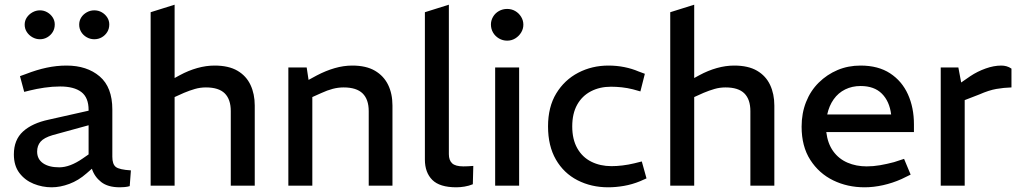

<svg xmlns="http://www.w3.org/2000/svg" viewBox="-20 -790 4344 817"><path d="M200 7Q160 7 123 -8Q86 -23 62.5 -54Q39 -85 39 -133Q39 -195 78 -230.5Q117 -266 188 -281L357 -319V-322Q357 -375 326 -398.5Q295 -422 236 -422Q203 -422 169 -417Q135 -412 107 -405L83 -399L65 -466L90 -475Q136 -493 178.5 -502Q221 -511 263 -511Q350 -511 404 -465Q458 -419 458 -324V-123Q458 -91 473 -79.5Q488 -68 537 -65L532 2Q522 5 510.5 6Q499 7 490 7Q439 7 410.5 -15.5Q382 -38 371 -72L348 -52Q314 -22 275 -7.5Q236 7 200 7ZM232 -78Q255 -78 280 -87.5Q305 -97 331 -115L357 -133V-257L204 -215Q167 -204 152.5 -187Q138 -170 138 -145Q138 -113 163 -95.5Q188 -78 232 -78ZM150 -623Q133 -623 118 -631.5Q103 -640 94 -654Q85 -668 85 -685Q85 -702 94 -715.5Q103 -729 118 -737.5Q133 -746 150 -746Q167 -746 181.5 -737.5Q196 -729 204.5 -715.5Q213 -702 213 -686Q213 -668 204.5 -654Q196 -640 181.5 -631.5Q167 -623 150 -623ZM381 -623Q364 -623 349 -631.5Q334 -640 325.5 -654Q317 -668 317 -685Q317 -702 325.5 -715.5Q334 -729 349 -737.5Q364 -746 381 -746Q399 -746 413.5 -737.5Q428 -729 436.5 -715.5Q445 -702 445 -686Q445 -668 436.5 -654Q428 -640 413.5 -631.5Q399 -623 381 -623Z M621 0V-738L723 -770V-458L745 -470Q782 -490 819.5 -500.5Q857 -511 893 -511Q953 -511 990.5 -489Q1028 -467 1046 -428.5Q1064 -390 1064 -341V0H962V-317Q962 -367 936.5 -392.5Q911 -418 856 -418Q832 -418 809.5 -411.5Q787 -405 763 -395L723 -377V0Z M1207 0V-503H1285L1293 -450L1328 -469Q1366 -489 1404 -500Q1442 -511 1479 -511Q1538 -511 1575.5 -489Q1613 -467 1631.5 -429Q1650 -391 1650 -341V0H1549V-317Q1549 -367 1523 -392.5Q1497 -418 1442 -418Q1419 -418 1396 -412Q1373 -406 1347 -394L1309 -377V0Z M1922 7Q1851 7 1819.5 -24.5Q1788 -56 1788 -111V-738L1890 -770V-134Q1890 -108 1904 -95Q1918 -82 1952 -82Q1961 -82 1971.5 -82.5Q1982 -83 1994 -84L1992 -6Q1975 1 1956.5 4Q1938 7 1922 7Z M2087 0V-503H2189V0ZM2138 -617Q2119 -617 2103 -626.5Q2087 -636 2078 -651.5Q2069 -667 2069 -686Q2069 -703 2078 -718.5Q2087 -734 2103 -743Q2119 -752 2138 -752Q2157 -752 2172.5 -743Q2188 -734 2197.5 -718.5Q2207 -703 2207 -685Q2207 -667 2197.5 -651.5Q2188 -636 2172.5 -626.5Q2157 -617 2138 -617Z M2568 7Q2496 7 2437.5 -23Q2379 -53 2345.5 -111Q2312 -169 2312 -252Q2312 -335 2347 -392.5Q2382 -450 2440.5 -480.5Q2499 -511 2569 -511Q2604 -511 2636.5 -504.5Q2669 -498 2697 -486L2724 -476L2705 -401L2673 -410Q2649 -416 2625.5 -418.5Q2602 -421 2580 -421Q2532 -421 2494.5 -401.5Q2457 -382 2436 -344.5Q2415 -307 2415 -252Q2415 -197 2436.5 -159Q2458 -121 2496 -102Q2534 -83 2582 -83Q2604 -83 2629 -86Q2654 -89 2679 -95L2711 -103L2731 -31L2704 -19Q2670 -5 2635 1Q2600 7 2568 7Z M2832 0V-738L2934 -770V-458L2956 -470Q2993 -490 3030.5 -500.5Q3068 -511 3104 -511Q3164 -511 3201.5 -489Q3239 -467 3257 -428.5Q3275 -390 3275 -341V0H3173V-317Q3173 -367 3147.5 -392.5Q3122 -418 3067 -418Q3043 -418 3020.5 -411.5Q2998 -405 2974 -395L2934 -377V0Z M3659 7Q3586 7 3525.5 -22.5Q3465 -52 3428 -109.5Q3391 -167 3391 -251Q3391 -308 3410 -356Q3429 -404 3464 -438.5Q3499 -473 3544 -492Q3589 -511 3642 -511Q3717 -511 3767.5 -478Q3818 -445 3843.5 -388.5Q3869 -332 3869 -261V-228H3496Q3502 -179 3525.5 -146.5Q3549 -114 3586 -98Q3623 -82 3668 -82Q3696 -82 3725 -87Q3754 -92 3784 -100L3827 -114L3855 -47L3816 -28Q3778 -11 3737.5 -2Q3697 7 3659 7ZM3500 -303H3772Q3765 -359 3732.5 -391.5Q3700 -424 3642 -424Q3606 -424 3576.5 -409.5Q3547 -395 3527.5 -367.5Q3508 -340 3500 -303Z M3983 0V-503H4058L4070 -439L4109 -466Q4139 -486 4174 -498.5Q4209 -511 4241 -511Q4252 -511 4263 -508Q4274 -505 4284 -498V-418Q4251 -417 4219.5 -411.5Q4188 -406 4147 -388L4085 -364V0Z"/></svg>

Font: REM
Style: Regular
Weight: 400
Designer: Octavio Pardo
Foundry: Ashler Design
Version: Version 1.005;gftools[0.9.28]